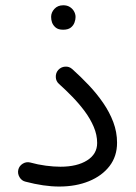

<svg xmlns="http://www.w3.org/2000/svg" viewBox="-20 -661 506 714"><path d="M48 -29.7Q44.8 -15.3 52.7 -2Q60.6 11.4 75.3 14.7Q108.9 23.5 140.1 28.1Q171.4 32.7 200.2 32.7Q262.3 32.7 310.9 12.8Q359.5 -7.1 387.4 -43.5Q415.3 -79.9 415.3 -130.2Q415.3 -169.7 401.4 -206.7Q387.5 -243.7 363.8 -278.1Q340.1 -312.6 310.4 -344Q280.6 -375.5 248.7 -404.1Q237 -414.5 221.8 -413.2Q206.7 -411.9 196.5 -400.7Q186.9 -389.6 187.5 -374.3Q188 -359 199.4 -348.9Q223.9 -327 249 -301.2Q274 -275.5 295 -247.3Q315.9 -219.1 328.6 -189.2Q341.3 -159.4 341.3 -129.2Q341.3 -88.2 304 -64.6Q266.7 -41 204.6 -41Q179.8 -41 150.3 -44.9Q120.7 -48.8 91.9 -56.8Q77.2 -60.2 64.3 -52.1Q51.3 -43.9 48 -29.7ZM170.1 -598.3Q170.1 -587.5 173.4 -577.8Q177.2 -567 186.9 -558.7Q196.6 -550.5 214.8 -550.5Q233 -550.5 243.1 -558.3Q253.1 -566.2 257 -577.2Q261 -588.1 261 -597.7Q261 -610.2 253.8 -621.3Q248.3 -629.9 238.6 -635.7Q229 -641.4 215.2 -641.4Q194.8 -641.4 182.4 -628Q170.1 -614.7 170.1 -598.3Z"/></svg>

Font: Mikhak VF
Style: Regular
Weight: 100
Designer: Amin Abedi
Version: Version 3.001